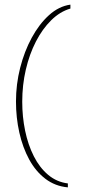

<svg xmlns="http://www.w3.org/2000/svg" viewBox="-20 -687 384 829"><path d="M273 122Q218 117 176 85Q134 53 106 1.5Q78 -50 63.5 -114.5Q49 -179 49 -249Q49 -323 67 -394Q85 -465 117 -524Q149 -583 191.5 -621.5Q234 -660 284 -667V-650Q239 -637 201 -599.5Q163 -562 135 -507.5Q107 -453 91.5 -386.5Q76 -320 76 -248Q76 -183 88.5 -122.5Q101 -62 126 -12.5Q151 37 188 68Q225 99 273 105Z"/></svg>

Font: Alumni Sans Thin
Style: Regular
Weight: 100
Designer: Robert E. Leuschke
Foundry: Robert E. Leuschke
Version: Version 1.018